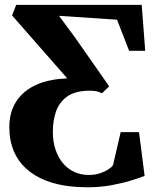

<svg xmlns="http://www.w3.org/2000/svg" viewBox="-20 -763 636 794"><path d="M342 11.5Q260.5 11.5 199.8 -6.2Q139 -24 98.5 -57Q58 -90 38.2 -135.5Q18.5 -181 18.5 -236.5Q18.5 -279 31.2 -312Q44 -345 67.8 -369.5Q91.5 -394 123.8 -409.5Q156 -425 195 -432Q210 -435 226 -436.5Q242 -438 258 -439L30 -699L47 -743H566L580.5 -553H514L464 -681.5L224 -697.5L288.5 -610.5L431.5 -406L401.5 -377Q390 -383.5 377.8 -385.8Q365.5 -388 348.5 -388Q289 -387 256.5 -363Q224 -339 211.2 -300.8Q198.5 -262.5 198.5 -219Q198.5 -177 209.8 -143.8Q221 -110.5 241.2 -87Q261.5 -63.5 288.5 -51.5Q315.5 -39.5 347 -39.5Q373 -39.5 393.8 -46.5Q414.5 -53.5 428.8 -63Q443 -72.5 447.5 -80.5L479 -216.5H555L578 -35.5Q562 -29 526.2 -17.8Q490.5 -6.5 442.8 2.5Q395 11.5 342 11.5Z"/></svg>

Font: Merriweather 72pt ExtraBold
Style: Regular
Weight: 800
Version: Version 2.100